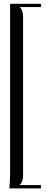

<svg xmlns="http://www.w3.org/2000/svg" viewBox="-20 -783 247 1028"><path d="M199.2 -762.7V-745.1H86.9V-744.1Q103.5 -727.5 103.5 -693.4V156.2Q103.5 189.5 86.9 206.1V208H199.2V225.6H30.3V220.7Q34.2 181.6 34.2 139.6V-762.7Z"/></svg>

Font: FoglihtenNo07
Style: Regular
Weight: 500
Designer: gluk (gluksza@wp.pl)
Foundry: gluk (gluksza@wp.pl)
Version: Version 0.871